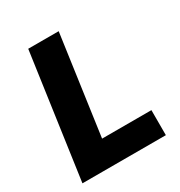

<svg xmlns="http://www.w3.org/2000/svg" viewBox="-163 -801 862 917"><g transform="rotate(-30 268.0 -343.0)"><path d="M27 0 124 -686H292L215 -138H487V0Z"/></g></svg>

Font: Chivo Medium
Style: Bold Italic
Weight: 700
Italic angle: -8.05°
Version: Version 2.002